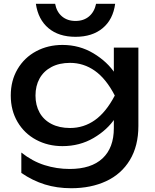

<svg xmlns="http://www.w3.org/2000/svg" viewBox="-20 -818 819 1017"><path d="M583 -239 588 -257V-366L583 -386V-566H713V-151Q713 -45 668 29.5Q623 104 542.5 141.5Q462 179 357 179Q282 179 217.5 159Q153 139 93 98V-10Q151 36 215.5 56.5Q280 77 349 77Q463 77 523 21Q583 -35 583 -139ZM37 -312Q37 -391 73 -452Q109 -513 171.5 -546.5Q234 -580 311 -580Q401 -580 475 -535.5Q549 -491 590.5 -427.5Q632 -364 632 -311Q632 -256 590.5 -193Q549 -130 475.5 -87Q402 -44 311 -44Q234 -44 171.5 -77.5Q109 -111 73 -172Q37 -233 37 -312ZM588 -312Q542 -401 482.5 -443Q423 -485 351 -485Q294 -485 252.5 -463Q211 -441 189.5 -402Q168 -363 168 -312Q168 -261 189.5 -222Q211 -183 252.5 -161.5Q294 -140 351 -140Q424 -140 483 -182Q542 -224 588 -312ZM380 -707Q423 -707 451.5 -731Q480 -755 489 -798H590Q579 -715 524 -669Q469 -623 380 -623Q291 -623 236.5 -669Q182 -715 170 -798H272Q280 -755 308.5 -731Q337 -707 380 -707Z"/></svg>

Font: Unbounded Variable
Style: Regular
Weight: 400
Designer: Luke Prowse, Jean-Baptiste Morizot, Fátima Lázaro, Florian Runge
Foundry: NaN
Version: Version 1.600;FEAKit 1.0